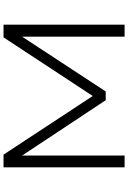

<svg xmlns="http://www.w3.org/2000/svg" viewBox="166 -912 745 1118"><g transform="rotate(-90 539.0 -352.5)"><path d="M124 0V-705H198L551 -168H528L881 -705H955V0H885V-615H897L566 -110H515L180 -616H193V0Z"/></g></svg>

Font: Nunito Sans 10pt Expanded Light
Style: Regular
Weight: 300
Width: 7
Designer: Vernon Adams
Foundry: Vernon Adams
Version: Version 3.101;gftools[0.9.27]